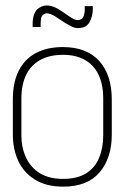

<svg xmlns="http://www.w3.org/2000/svg" viewBox="-20 -688 468 718"><path d="M297 -665V-653Q297 -639 292 -626Q287 -613 270 -613Q261 -613 251.5 -619Q242 -625 237 -628Q227 -635 217.5 -641.5Q208 -648 198 -654Q182 -664 163 -667Q144 -670 127 -659Q117 -653 111.5 -643Q106 -633 104 -621.5Q102 -610 102 -598V-587H132V-598Q132 -607 133.5 -618Q135 -629 143 -634Q151 -640 161.5 -637.5Q172 -635 181 -630Q191 -624 202 -616.5Q213 -609 224 -602Q236 -595 247.5 -589Q259 -583 272 -583Q303 -583 315 -605.5Q327 -628 327 -653V-665ZM398 -185V-316Q398 -408 351 -460Q304 -512 215 -512Q156 -512 114 -489.5Q72 -467 50 -423.5Q28 -380 28 -316V-185Q28 -131 48 -87Q68 -43 110.5 -16.5Q153 10 216 10Q307 10 352.5 -43.5Q398 -97 398 -185ZM366 -319V-182Q366 -135 350.5 -97.5Q335 -60 301.5 -39.5Q268 -19 216 -19Q164 -19 129.5 -40Q95 -61 77.5 -98.5Q60 -136 60 -182V-319Q60 -371 77.5 -407.5Q95 -444 130 -463.5Q165 -483 216 -483Q263 -483 296.5 -464.5Q330 -446 348 -409.5Q366 -373 366 -319Z"/></svg>

Font: Advent Pro ExtraLight
Style: Regular
Weight: 250
Version: Version 3.000